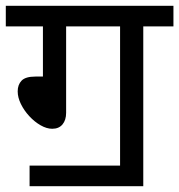

<svg xmlns="http://www.w3.org/2000/svg" viewBox="-20 -642 618 662"><path d="M208 -551V-253Q208 -228 195.5 -213Q183 -198 160 -198Q141 -198 120 -210Q99 -222 81 -241.5Q63 -261 52 -283.5Q41 -306 41 -327Q41 -350 54.5 -364Q68 -378 102 -378H128V-551H0V-622H578V-551H474V0H394V-551ZM82 -71H437V0H82Z"/></svg>

Font: Noto Sans Ambassadori
Style: Regular
Weight: 400
Designer: Monotype Design Team
Foundry: Monotype Imaging Inc.
Version: Version 2.013